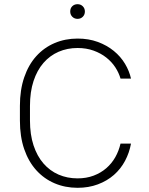

<svg xmlns="http://www.w3.org/2000/svg" viewBox="-20 -890 710 916"><path d="M350 6Q291 6 240.5 -15.5Q190 -37 153 -78Q116 -119 95.5 -178.5Q75 -238 75 -315V-385Q75 -461 95.5 -521Q116 -581 153 -622Q190 -663 240.5 -684.5Q291 -706 350 -706Q403 -706 446.5 -690Q490 -674 523 -647Q556 -620 576.5 -585.5Q597 -551 605 -515H555Q547 -543 530 -569Q513 -595 487 -615.5Q461 -636 426.5 -648.5Q392 -661 350 -661Q301 -661 259.5 -643Q218 -625 187.5 -590Q157 -555 140 -503.5Q123 -452 123 -385V-315Q123 -248 140 -196.5Q157 -145 187.5 -110Q218 -75 259.5 -57Q301 -39 350 -39Q392 -39 426.5 -52Q461 -65 487 -87.5Q513 -110 530 -140Q547 -170 555 -205H605Q597 -161 576.5 -122.5Q556 -84 523.5 -55.5Q491 -27 447 -10.5Q403 6 350 6ZM350 -800Q335 -800 325 -810Q315 -820 315 -835Q315 -851 325 -860.5Q335 -870 350 -870Q365 -870 375 -860Q385 -850 385 -835Q385 -820 375 -810Q365 -800 350 -800Z"/></svg>

Font: PT Root UI Web Light
Style: Regular
Weight: 300
Designer: Vitaly Kuzmin
Foundry: ParaType Ltd.
Version: Version 1.000W